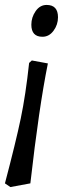

<svg xmlns="http://www.w3.org/2000/svg" viewBox="-51 -523 299 778"><path d="M78 -278 143 -266Q107 -88 72 220L-9 235L-31 220Q13 53 33 -42.5Q53 -138 67 -268ZM138 -503Q184 -503 184 -453Q184 -423 166 -398.5Q148 -374 121 -374Q76 -374 76 -423Q76 -453 93.5 -478Q111 -503 138 -503Z"/></svg>

Font: Andada SC
Style: Italic
Weight: 400
Italic angle: -8.29999°
Designer: Carolina Giovagnoli
Foundry: Carolina Giovagnoli
Version: Version 1.003